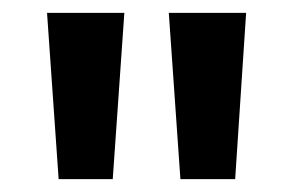

<svg xmlns="http://www.w3.org/2000/svg" viewBox="-20 -734 455 298"><path d="M173 -714 155 -456H71L53 -714ZM362 -714 345 -456H260L242 -714Z"/></svg>

Font: Noto Sans Gujarati UI ExtraCondensed SemiBold
Style: Regular
Weight: 600
Width: 2
Designer: Jelle Bosma - Monotype Design Team, Universal Thirst
Foundry: Monotype Imaging Inc.
Version: Version 2.106; ttfautohint (v1.8.4.7-5d5b)